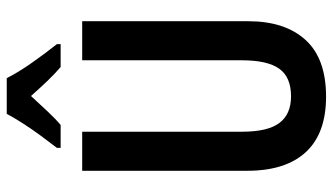

<svg xmlns="http://www.w3.org/2000/svg" viewBox="-229 -749 988 570"><g transform="rotate(-90 265.0 -464.0)"><path d="M263 10Q154 10 98.5 -50Q43 -110 43 -224V-714H159V-239Q159 -163 185 -128.5Q211 -94 264 -94Q321 -94 346 -129Q371 -164 371 -240V-714H487V-221Q487 -112 431.5 -51Q376 10 263 10ZM111 -789Q128 -811 147.5 -837.5Q167 -864 184 -890.5Q201 -917 212 -938H318Q335 -904 363.5 -863.5Q392 -823 419 -789V-778H351Q331 -795 309.5 -817.5Q288 -840 265 -866Q241 -840 219 -816.5Q197 -793 179 -778H111Z"/></g></svg>

Font: Noto Sans Mono Condensed SemiBold
Style: Regular
Weight: 600
Width: 3
Designer: Monotype Design Team
Foundry: Monotype Imaging Inc.
Version: Version 2.014